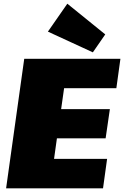

<svg xmlns="http://www.w3.org/2000/svg" viewBox="-20 -1018 671 1038"><path d="M220 -159H559L537 0H13L111 -700H631L609 -541H274L344 -664L298 -340L258 -428H574L551 -270H235L300 -358L255 -36ZM549 -832 482 -735 239 -847 344 -998Z"/></svg>

Font: Pathway Extreme SemiCondensed Black
Style: Italic
Weight: 900
Width: 4
Italic angle: -8°
Version: Version 1.001;gftools[0.9.26]